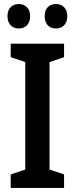

<svg xmlns="http://www.w3.org/2000/svg" viewBox="-20 -930 370 950"><path d="M17 -850C17 -810 41 -789 73 -789C105 -789 129 -810 129 -850C129 -889 105 -910 73 -910C41 -910 17 -890 17 -850ZM201 -850C201 -810 224 -789 257 -789C289 -789 313 -810 313 -850C313 -889 289 -910 257 -910C224 -910 201 -890 201 -850ZM297 0V-67L225 -91V-623L297 -647V-714H33V-647L105 -623V-91L33 -67V0Z"/></svg>

Font: Noto Sans Ethiopic Cond SemBd
Style: Regular
Weight: 600
Width: 3
Designer: Monotype Design Team
Foundry: Monotype Imaging Inc.
Version: Version 2.102